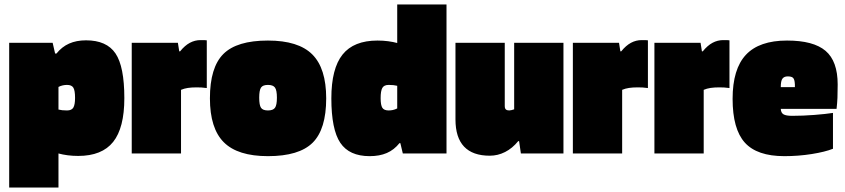

<svg xmlns="http://www.w3.org/2000/svg" viewBox="-20 -685 3771 857"><path d="M241 152H21V-494H215L226 -446H232Q256 -476 288.5 -490.5Q321 -505 364 -505Q456 -505 495.5 -446.5Q535 -388 535 -247Q535 -114 485 -51.5Q435 11 329 11Q304 11 281.5 8Q259 5 241 0ZM315 -248Q315 -281 307.5 -293.5Q300 -306 279 -306Q270 -306 260.5 -304Q251 -302 241 -297V-196Q249 -194 258 -193Q267 -192 279 -192Q300 -192 307.5 -205Q315 -218 315 -248Z M788 0H568V-494H774L780 -456H784Q805 -482 827.5 -494Q850 -506 875 -506Q887 -506 892 -506Q897 -506 903 -505V-292Q890 -294 879 -294.5Q868 -295 857 -295Q835 -295 818.5 -292.5Q802 -290 788 -284Z M1436 -246Q1436 -108 1375.5 -48Q1315 12 1176 12Q1041 12 979 -50Q917 -112 917 -246Q917 -384 977 -444Q1037 -504 1176 -504Q1312 -504 1374 -442Q1436 -380 1436 -246ZM1137 -249Q1137 -216 1145 -204Q1153 -192 1176 -192Q1199 -192 1207.5 -204Q1216 -216 1216 -249Q1216 -282 1207.5 -294Q1199 -306 1176 -306Q1153 -306 1145 -294Q1137 -282 1137 -249Z M1753 -665H1973V0H1778L1767 -46H1763Q1739 -16 1706.5 -2Q1674 12 1630 12Q1539 12 1499 -47.5Q1459 -107 1459 -246Q1459 -379 1509 -441.5Q1559 -504 1665 -504Q1690 -504 1712.5 -501Q1735 -498 1753 -493ZM1715 -306Q1694 -306 1686.5 -292.5Q1679 -279 1679 -247Q1679 -216 1686.5 -204Q1694 -192 1715 -192Q1724 -192 1733.5 -194Q1743 -196 1753 -201V-302Q1745 -304 1736 -305Q1727 -306 1715 -306Z M2166 10Q2090 10 2051.5 -30.5Q2013 -71 2013 -152V-494H2233V-212Q2233 -201 2238 -196.5Q2243 -192 2253 -192Q2257 -192 2263 -193.5Q2269 -195 2275 -197V-494H2495V0H2305L2297 -55H2293Q2267 -23 2234.5 -6.5Q2202 10 2166 10Z M2757 0H2537V-494H2743L2749 -456H2753Q2774 -482 2796.5 -494Q2819 -506 2844 -506Q2856 -506 2861 -506Q2866 -506 2872 -505V-292Q2859 -294 2848 -294.5Q2837 -295 2826 -295Q2804 -295 2787.5 -292.5Q2771 -290 2757 -284Z M3121 0H2901V-494H3107L3113 -456H3117Q3138 -482 3160.5 -494Q3183 -506 3208 -506Q3220 -506 3225 -506Q3230 -506 3236 -505V-292Q3223 -294 3212 -294.5Q3201 -295 3190 -295Q3168 -295 3151.5 -292.5Q3135 -290 3121 -284Z M3698 -181V-21Q3663 -7 3603.5 2.5Q3544 12 3481 12Q3359 12 3304.5 -48.5Q3250 -109 3250 -244Q3250 -377 3309.5 -440.5Q3369 -504 3493 -504Q3611 -504 3665 -458Q3719 -412 3719 -308Q3719 -272 3718 -248.5Q3717 -225 3714 -199H3465Q3466 -181 3477.5 -174.5Q3489 -168 3516 -168Q3564 -168 3615 -172Q3666 -176 3698 -181ZM3527 -319Q3525 -334 3518 -339Q3511 -344 3496 -344Q3480 -344 3472.5 -334Q3465 -324 3465 -296H3528Q3528 -303 3528 -308Q3528 -313 3527 -319Z"/></svg>

Font: Blinker Black
Style: Regular
Weight: 900
Designer: Juergen Huber
Foundry: supertype
Version: Version 1.017;hotconv 1.0.117;makeotfexe 2.5.65602